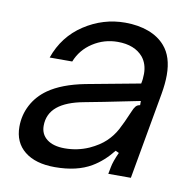

<svg xmlns="http://www.w3.org/2000/svg" viewBox="-68 -633 721 712"><g transform="rotate(10 292.0 -276.5)"><path d="M28 -115Q28 -159 48 -197Q68 -235 105 -261Q155 -296 241 -313L445 -351Q449 -368 449 -388Q449 -425 429 -450Q397 -488 333 -488Q282 -488 239.5 -460.5Q197 -433 179 -387H94Q123 -470 194 -516.5Q265 -563 348 -563Q397 -563 436 -548.5Q475 -534 499 -506Q533 -467 533 -398Q533 -366 526 -326L468 0H383L388 -26Q392 -48 408 -83L395 -89Q361 -46 320 -22Q266 10 183 10Q110 10 69 -23Q28 -56 28 -115ZM298 -84Q335 -101 357.5 -122.5Q380 -144 394 -170Q408 -196 427 -241Q433 -256 439 -263Q445 -270 455 -271V-287L321 -260L248 -246Q183 -234 150 -207Q116 -179 116 -134Q116 -102 140 -83.5Q164 -65 207 -65Q255 -65 298 -84Z"/></g></svg>

Font: Open Sauce Sans
Style: Italic
Weight: 400
Italic angle: -10°
Designer: Alfredo Marco Pradil
Foundry: Creative Sauce Fz LLC
Version: Version 1.477